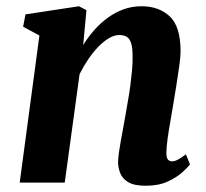

<svg xmlns="http://www.w3.org/2000/svg" viewBox="-20 -584 658 614"><path d="M246 -440Q262.5 -466.5 282.5 -489Q302.5 -511.5 326 -528.2Q349.5 -545 376 -554.5Q402.5 -564 432.5 -564Q488.5 -564 523 -531.5Q557.5 -499 557.5 -419.5Q557.5 -403 553.2 -372.2Q549 -341.5 543.5 -307.8Q538 -274 533.5 -247Q529.5 -221.5 524.5 -194Q519.5 -166.5 516 -140.8Q512.5 -115 512 -96.5Q512 -78.5 517.5 -73.2Q523 -68 529.5 -68Q538 -68 548 -73Q558 -78 574.5 -90.5L587.5 -58.5Q582.5 -51 564.5 -34.2Q546.5 -17.5 517 -3.8Q487.5 10 446.5 10Q409.5 10 390.5 -1.2Q371.5 -12.5 364.5 -30.2Q357.5 -48 357.5 -67Q358 -78.5 360.2 -95.5Q362.5 -112.5 366.2 -133Q370 -153.5 374 -175.2Q378 -197 381.5 -217Q385 -238 389.2 -261.8Q393.5 -285.5 396.8 -310.2Q400 -335 402.2 -358.8Q404.5 -382.5 404 -403Q404 -430.5 399.5 -445.2Q395 -460 385.8 -466Q376.5 -472 361.5 -472Q345.5 -472 328.5 -462Q311.5 -452 294.5 -434.5Q277.5 -417 262.2 -394.5Q247 -372 234.5 -347L187 0H43L106 -470.5L54 -498.5L61.5 -538L232.5 -564L256.5 -551.5Z"/></svg>

Font: Merriweather 28pt ExtraBold
Style: Italic
Weight: 800
Italic angle: -7.8°
Version: Version 2.101